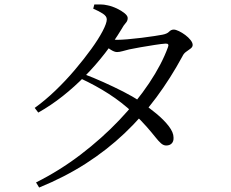

<svg xmlns="http://www.w3.org/2000/svg" viewBox="-20 -797 1040 863"><path d="M142 23Q248 -30 343 -102.5Q438 -175 516 -257Q594 -339 650.5 -423.5Q707 -508 735 -585Q742 -602 724 -601Q707 -600 675 -595Q643 -590 611 -584.5Q579 -579 561 -575Q545 -571 530.5 -567Q516 -563 506 -563Q494 -563 477 -574Q460 -585 443 -599L458 -623Q474 -620 485 -619Q496 -618 506 -618Q524 -618 554 -620.5Q584 -623 616 -627Q648 -631 674 -635Q700 -639 710 -641Q731 -645 740 -654.5Q749 -664 761 -664Q770 -664 784.5 -657Q799 -650 813 -639.5Q827 -629 836.5 -617Q846 -605 846 -595Q846 -586 837 -579Q828 -572 817 -564.5Q806 -557 800 -544Q747 -446 683 -359.5Q619 -273 540 -198Q461 -123 366 -62Q271 -1 156 46ZM727 -143Q715 -143 704 -152.5Q693 -162 678 -181Q663 -200 639 -227.5Q615 -255 578 -290Q528 -337 469 -375Q410 -413 341 -445L355 -465Q400 -448 445.5 -427.5Q491 -407 533.5 -385.5Q576 -364 610 -341Q648 -315 682.5 -286.5Q717 -258 738.5 -230Q760 -202 760 -179Q761 -162 752 -152.5Q743 -143 727 -143ZM136 -312Q182 -345 228.5 -389.5Q275 -434 316.5 -483Q358 -532 390.5 -577Q423 -622 441.5 -657.5Q460 -693 460 -710Q460 -724 442.5 -735.5Q425 -747 399 -758L404 -777Q418 -777 432.5 -777Q447 -777 464 -773Q484 -769 505 -759Q526 -749 540 -737.5Q554 -726 554 -716Q554 -703 545 -693.5Q536 -684 525 -664Q493 -611 452 -558Q411 -505 363 -456Q315 -407 262 -365Q209 -323 152 -291Z"/></svg>

Font: Noto Serif JP ExtraLight
Style: Regular
Weight: 400
Version: Version 2.003-H1;hotconv 1.1.1;makeotfexe 2.6.0